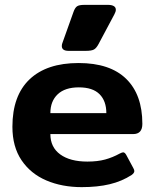

<svg xmlns="http://www.w3.org/2000/svg" viewBox="-20 -754 636 789"><path d="M234 -565Q234 -572 237 -579L282 -705Q288 -722 296.5 -728Q305 -734 327 -734H424Q439 -734 447.5 -729Q456 -724 456 -714Q456 -706 450 -695L385 -573Q376 -556 366 -550.5Q356 -545 332 -545H262Q234 -545 234 -565ZM31 -233Q31 -361 101.5 -428Q172 -495 303 -495Q432 -495 498.5 -430Q565 -365 565 -245Q565 -203 527 -203H187Q187 -149 227.5 -119.5Q268 -90 339 -90Q381 -90 412 -98.5Q443 -107 472 -123Q482 -128 486 -128Q493 -128 499 -117L528 -63Q532 -56 532 -51Q532 -43 521 -35Q481 -9 431 3Q381 15 316 15Q235 15 170.5 -12.5Q106 -40 68.5 -95.5Q31 -151 31 -233ZM417 -289Q417 -339 389 -367Q361 -395 304 -395Q247 -395 217 -366.5Q187 -338 187 -289Z"/></svg>

Font: Mitr Medium
Style: Regular
Weight: 500
Designer: Thanarat Vachiruckul
Foundry: Cadson Demak
Version: Version 1.003